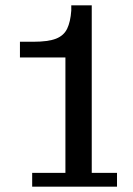

<svg xmlns="http://www.w3.org/2000/svg" viewBox="-20 -702 500 722"><path d="M101 0V-52H226V-486H55V-545H106Q161 -545 190.5 -556.5Q220 -568 232.5 -594Q245 -620 248 -662V-682H325V-52H420V0Z"/></svg>

Font: Montagu Slab 16pt
Style: Regular
Weight: 400
Designer: Florian Karsten
Foundry: Florian Karsten
Version: Version 1.000; ttfautohint (v1.8.3)